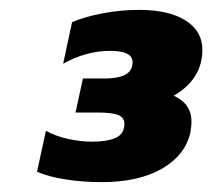

<svg xmlns="http://www.w3.org/2000/svg" viewBox="-20 -729 430 389"><path d="M55 -381 73 -464Q93 -453 118 -447.5Q143 -442 166 -442Q198 -442 215 -450Q232 -458 232 -478Q232 -491 219.5 -496Q207 -501 178 -501H133L148 -570H192Q244 -570 248 -597Q254 -626 203 -626Q155 -626 108 -600L126 -684Q151 -695 188 -702Q225 -709 262 -709Q322 -709 356 -687.5Q390 -666 390 -628Q390 -569 332 -535Q368 -519 368 -482Q368 -476 366 -462Q356 -415 308.5 -387.5Q261 -360 186 -360Q148 -360 113 -365.5Q78 -371 55 -381Z"/></svg>

Font: Prompt Bold
Style: Bold Italic
Weight: 700
Italic angle: -12°
Designer: Katatrad Team
Foundry: CadsonDemak
Version: Version 1.000